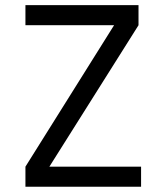

<svg xmlns="http://www.w3.org/2000/svg" viewBox="-20 -713 626 733"><path d="M77.1 0V-76.7L415.5 -616.7H77.1V-693.4H508.8V-616.7L168.5 -76.7H518.6V0Z"/></svg>

Font: Cascadia Mono SemiLight
Style: Regular
Weight: 350
Monospace: yes
Designer: Aaron Bell
Foundry: Saja Typeworks
Version: Version 2404.023; ttfautohint (v1.8.4)